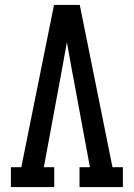

<svg xmlns="http://www.w3.org/2000/svg" viewBox="-20 -755 540 775"><path d="M24 0V-80H66L198 -735H302L434 -80H476V0H301V-80H343L267 -490Q263 -514 258.5 -537.5Q254 -561 250 -585Q246 -561 241.5 -537.5Q237 -514 233 -490L157 -80H199V0Z"/></svg>

Font: Iosevka Slab Medium
Style: Regular
Weight: 500
Monospace: yes
Designer: Belleve Invis
Foundry: Belleve Invis
Version: Version 11.1.1; ttfautohint (v1.8.3)